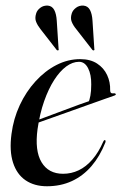

<svg xmlns="http://www.w3.org/2000/svg" viewBox="-20 -656 433 685"><path d="M69.5 -211Q69.5 -211 89 -218.2Q108.5 -225.5 139 -236.8Q169.5 -248 202.5 -260.5Q235.5 -273 263 -283Q290.5 -293 304.5 -297.5L295 -288.5Q299.5 -299 302.5 -314.8Q305.5 -330.5 305.5 -354.5Q306 -390 294.2 -412.8Q282.5 -435.5 262 -435.5Q239 -435.5 216.2 -418.8Q193.5 -402 173.2 -370.5Q153 -339 137.5 -295Q122 -251 114 -195.5Q103.5 -118.5 128.2 -77.2Q153 -36 205 -36Q234.5 -36 260.8 -48.5Q287 -61 309.2 -86.5Q331.5 -112 348.5 -151Q350 -154 351.2 -155.2Q352.5 -156.5 354.5 -156Q356 -156 356.5 -153.8Q357 -151.5 356 -148Q336.5 -98.5 306.5 -63.5Q276.5 -28.5 236.5 -10Q196.5 8.5 147.5 8.5Q102.5 8.5 71.2 -12.8Q40 -34 26.5 -75.8Q13 -117.5 21 -178Q28 -232.5 50.5 -280.8Q73 -329 106.8 -366Q140.5 -403 181.2 -424Q222 -445 266 -445Q302.5 -445 326.5 -429.2Q350.5 -413.5 362.2 -388.2Q374 -363 373 -333.5Q373 -327.5 376 -324.8Q379 -322 386.5 -323Q390 -323.5 391.2 -322.5Q392.5 -321.5 393 -320Q393.5 -318.5 392.2 -317.2Q391 -316 388 -315Q382.5 -313 357.2 -304.2Q332 -295.5 296.2 -282.5Q260.5 -269.5 221.5 -255.8Q182.5 -242 148.2 -229.8Q114 -217.5 92.8 -210Q71.5 -202.5 71.5 -202.5ZM182.5 -582 189 -482Q189.5 -480.5 189.5 -479Q189.5 -477.5 188 -476.5Q186.5 -476 185 -476.2Q183.5 -476.5 182.5 -477.5L124.5 -552Q114.5 -564.5 109 -577.8Q103.5 -591 109 -608Q112 -619 123.5 -628Q135 -637 151 -636Q166 -634.5 173.5 -620.5Q181 -606.5 182.5 -582ZM310 -582 316.5 -482Q317 -480 317 -478.8Q317 -477.5 315 -476.5Q314 -476 312.5 -476.2Q311 -476.5 310 -477.5L252 -552Q241.5 -564.5 236 -577.8Q230.5 -591 236 -608Q239.5 -619.5 251 -628.2Q262.5 -637 278 -636Q293.5 -634.5 301 -620.5Q308.5 -606.5 310 -582Z"/></svg>

Font: Fraunces 120pt
Style: Italic
Weight: 400
Italic angle: -16°
Version: Version 1.000;[b76b70a41]